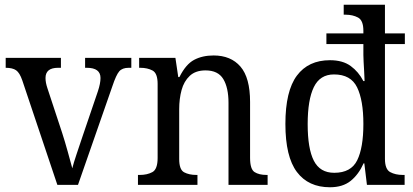

<svg xmlns="http://www.w3.org/2000/svg" viewBox="-20 -780 1744 810"><path d="M74 -441Q63 -473 48 -483.5Q33 -494 4 -494V-536H237V-494H225Q172 -494 172 -451Q172 -441 174 -430.5Q176 -420 180 -408L242 -220Q254 -183 266 -139.5Q278 -96 285 -70Q290 -91 303 -129.5Q316 -168 329 -207L393 -395Q404 -428 404 -451Q404 -494 346 -494H339V-536H534V-494H523Q496 -494 483 -479Q470 -464 454 -416L309 0H222Z M562 0V-42H570Q601 -42 623 -54Q645 -66 645 -114V-426Q645 -471 623.5 -482.5Q602 -494 572 -494H567V-536H720L732 -455H737Q764 -509 799 -527.5Q834 -546 881 -546Q954 -546 994.5 -499Q1035 -452 1035 -350V-114Q1035 -66 1054 -54Q1073 -42 1104 -42H1109V0H944V-346Q944 -410 922 -446.5Q900 -483 847 -483Q805 -483 780.5 -460Q756 -437 746 -400Q736 -363 736 -320V-109Q736 -64 757 -53Q778 -42 808 -42H813V0Z M1372 10Q1281 10 1232.5 -54.5Q1184 -119 1184 -257Q1184 -396 1232.5 -461Q1281 -526 1372 -526Q1426 -526 1459.5 -501.5Q1493 -477 1513 -438H1518Q1518 -439 1517.5 -452Q1517 -465 1516 -483.5Q1515 -502 1514 -519.5Q1513 -537 1513 -548V-594H1357V-639H1513V-650Q1513 -694 1490.5 -706Q1468 -718 1438 -718H1430V-760H1604V-639H1688V-594H1604V-110Q1604 -66 1626 -54Q1648 -42 1679 -42H1687V0H1528L1517 -91H1514Q1493 -44 1459.5 -17Q1426 10 1372 10ZM1390 -51Q1461 -51 1487 -104Q1513 -157 1513 -257Q1513 -357 1486.5 -411.5Q1460 -466 1389 -466Q1330 -466 1304 -412.5Q1278 -359 1278 -256Q1278 -153 1304 -102Q1330 -51 1390 -51Z"/></svg>

Font: Noto Serif Lao SemCond
Style: Regular
Weight: 400
Width: 4
Designer: Monotype Design Team
Foundry: Monotype Imaging Inc.
Version: Version 2.004; ttfautohint (v1.8.4.7-5d5b)